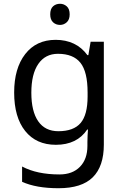

<svg xmlns="http://www.w3.org/2000/svg" viewBox="-20 -757 655 1017"><path d="M275 -546Q328 -546 370.5 -526Q413 -506 443 -465H448L460 -536H530V9Q530 124 471.5 182Q413 240 290 240Q172 240 97 206V125Q176 167 295 167Q364 167 403.5 126.5Q443 86 443 16V-5Q443 -17 444 -39.5Q445 -62 446 -71H442Q388 10 276 10Q172 10 113.5 -63Q55 -136 55 -267Q55 -395 113.5 -470.5Q172 -546 275 -546ZM287 -472Q220 -472 183 -418.5Q146 -365 146 -266Q146 -167 182.5 -114.5Q219 -62 289 -62Q370 -62 407 -105.5Q444 -149 444 -246V-267Q444 -377 406 -424.5Q368 -472 287 -472ZM298 -737Q318 -737 333.5 -723.5Q349 -710 349 -681Q349 -653 333.5 -639Q318 -625 298 -625Q276 -625 261 -639Q246 -653 246 -681Q246 -710 261 -723.5Q276 -737 298 -737Z"/></svg>

Font: Noto Kufi Arabic
Style: Regular
Weight: 400
Designer: Monotype Design Team, David Williams, Khaled Hosny
Foundry: Google LLC
Version: Version 2.109; ttfautohint (v1.8.4.7-5d5b)